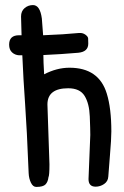

<svg xmlns="http://www.w3.org/2000/svg" viewBox="-20 -736 490 757"><path d="M167 -324 175 -88Q175 -44 171 -37Q169 -19 159.5 -9Q150 1 123 1Q110 1 102 -15.5Q94 -32 93 -53Q86 -229 79 -326Q72 -423 68 -518H55Q39 -519 27.5 -529.5Q16 -540 16 -560Q16 -597 55 -597Q59 -597 63 -597H65Q63 -665 63 -671Q63 -692 77 -704Q91 -716 110 -716Q138 -716 145 -663Q149 -616 150 -597Q231 -600 292 -606Q306 -607 316.5 -599.5Q327 -592 327.5 -584.5Q328 -577 328 -564Q328 -532 289 -528Q220 -522 151 -519Q151 -494 154 -443Q204 -469 254 -469Q370 -469 401 -367Q419 -309 419 -218Q419 -188 413.5 -123.5Q408 -59 407 -40Q406 -21 390.5 -10.5Q375 0 357 0Q329 0 329 -30L336 -204Q336 -226 334 -277Q332 -328 313.5 -358Q295 -388 249 -388Q167 -388 167 -324Z"/></svg>

Font: Patrick Hand
Style: Regular
Weight: 400
Designer: Patrick Wagesreiter
Foundry: Patrick Wagesreiter
Version: Version 1.003;PS 001.003;hotconv 1.0.70;makeotf.lib2.5.58329